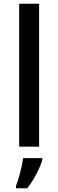

<svg xmlns="http://www.w3.org/2000/svg" viewBox="-20 -780 310 1021"><path d="M188 0V-760H82V0ZM205 70V61H103C98 103 79 174 65 209V221H125C161 176 194 110 205 70Z"/></svg>

Font: Noto Sans Lao UI Med
Style: Regular
Weight: 500
Designer: Monotype Design Team
Foundry: Monotype Imaging Inc.
Version: Version 2.000